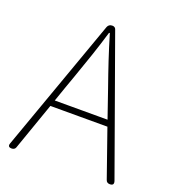

<svg xmlns="http://www.w3.org/2000/svg" viewBox="-132 -828 839 930"><g transform="rotate(20 287.0 -363.0)"><path d="M433 -363 307 -714C305 -721 298 -726 290 -726H287C276 -726 268 -720 264 -710L18 -21C13 -7 18 0 33 0C42 0 50 -4 53 -13L139 -258H286H433L518 -15C521 -5 528 0 539 0C555 0 560 -8 555 -23ZM175 -362 201 -435C232 -523 258 -597 285 -688H289C316 -597 341 -523 372 -435L422 -290H286H150Z"/></g></svg>

Font: GenSenRounded2 TW EL
Style: Regular
Weight: 250
Version: Version 2.100;PS 2.1;hotconv 16.6.51;makeotf.lib2.5.65220 DE